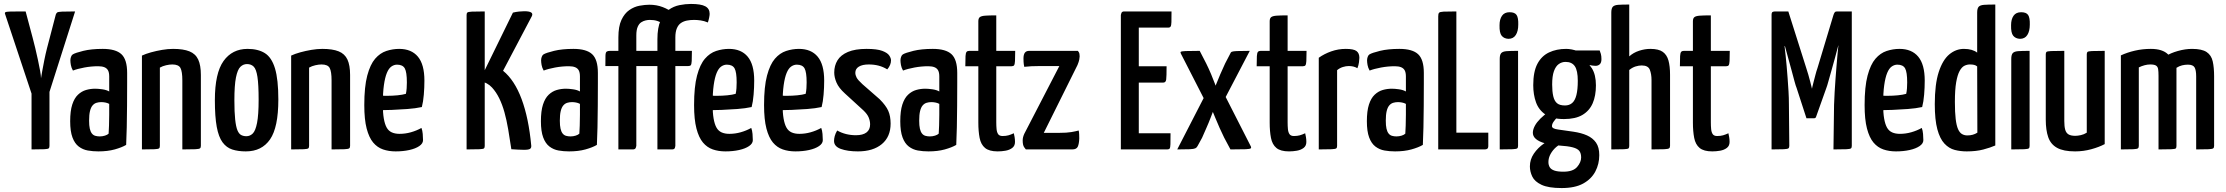

<svg xmlns="http://www.w3.org/2000/svg" viewBox="-20 -758 11290 974"><path d="M211 -229H158L6 -686Q3 -693 7.5 -696Q12 -699 34.5 -699.5Q57 -700 110 -700L146 -565Q152 -543 159 -513.5Q166 -484 172.5 -454Q179 -424 183.5 -399Q188 -374 188 -361Q190 -374 194.5 -399Q199 -424 205 -454Q211 -484 218.5 -513.5Q226 -543 232 -565L263 -684Q266 -692 270.5 -695Q275 -698 295 -699Q315 -700 361 -700ZM140 0V-350H231V-18Q231 -9 227 -5.5Q223 -2 204.5 -1Q186 0 140 0Z M479 10Q451 10 425.5 5.5Q400 1 379.5 -14.5Q359 -30 347.5 -61Q336 -92 336 -143Q336 -195 346.5 -227.5Q357 -260 375.5 -277.5Q394 -295 416.5 -301.5Q439 -308 463 -308Q478 -308 499 -305Q520 -302 534 -294Q534 -294 534 -307Q534 -320 534 -338Q534 -356 534 -370Q534 -390 528 -401Q522 -412 509.5 -417Q497 -422 478 -422Q443 -422 408 -415.5Q373 -409 350 -400Q342 -414 339.5 -428Q337 -442 337 -452Q337 -460 340 -469Q343 -478 349 -482Q362 -490 402.5 -500Q443 -510 501 -510Q567 -510 596 -483Q625 -456 625 -388V-337Q625 -280 624.5 -221.5Q624 -163 623 -112Q622 -61 620 -23Q598 -10 562 0Q526 10 479 10ZM486 -66Q500 -66 512.5 -70Q525 -74 531 -80Q532 -95 533 -121Q534 -147 534 -176.5Q534 -206 534 -231Q525 -236 514 -238Q503 -240 494 -240Q481 -240 469.5 -236.5Q458 -233 449.5 -223Q441 -213 436.5 -194.5Q432 -176 432 -146Q432 -121 435.5 -105.5Q439 -90 446 -81Q453 -72 463.5 -69Q474 -66 486 -66Z M700 0V-476Q719 -485 746 -492.5Q773 -500 802.5 -505Q832 -510 858 -510Q910 -510 941 -497.5Q972 -485 985.5 -456Q999 -427 999 -378V-18Q999 -9 994.5 -5.5Q990 -2 970.5 -1Q951 0 905 0V-350Q905 -395 895.5 -413Q886 -431 854 -431Q840 -431 822.5 -427Q805 -423 791 -415V-18Q791 -9 787 -5.5Q783 -2 764 -1Q745 0 700 0Z M1227 10Q1188 10 1158.5 0.5Q1129 -9 1109 -36Q1089 -63 1079.5 -114.5Q1070 -166 1070 -250Q1070 -387 1114 -448.5Q1158 -510 1236 -510Q1289 -510 1323.5 -488.5Q1358 -467 1375 -411Q1392 -355 1392 -253Q1392 -112 1350 -51Q1308 10 1227 10ZM1230 -67Q1248 -67 1262 -80.5Q1276 -94 1284 -134.5Q1292 -175 1292 -252Q1292 -329 1286 -368Q1280 -407 1267 -420Q1254 -433 1233 -433Q1214 -433 1199.5 -419Q1185 -405 1177 -365Q1169 -325 1169 -249Q1169 -189 1173 -152Q1177 -115 1184.5 -97Q1192 -79 1203.5 -73Q1215 -67 1230 -67Z M1457 0V-476Q1476 -485 1503 -492.5Q1530 -500 1559.5 -505Q1589 -510 1615 -510Q1667 -510 1698 -497.5Q1729 -485 1742.5 -456Q1756 -427 1756 -378V-18Q1756 -9 1751.5 -5.5Q1747 -2 1727.5 -1Q1708 0 1662 0V-350Q1662 -395 1652.5 -413Q1643 -431 1611 -431Q1597 -431 1579.5 -427Q1562 -423 1548 -415V-18Q1548 -9 1544 -5.5Q1540 -2 1521 -1Q1502 0 1457 0Z M1987 10Q1952 10 1923 0Q1894 -10 1873 -35Q1852 -60 1840 -106Q1828 -152 1828 -225Q1828 -318 1843 -374.5Q1858 -431 1883 -460Q1908 -489 1940 -499.5Q1972 -510 2005 -510Q2067 -510 2100 -470.5Q2133 -431 2133 -349Q2133 -314 2130 -278Q2127 -242 2120 -215Q2088 -208 2047 -205Q2006 -202 1968.5 -200.5Q1931 -199 1907 -199Q1883 -199 1883 -199L1885 -273Q1885 -273 1902 -272.5Q1919 -272 1945 -272Q1971 -272 1996.5 -274.5Q2022 -277 2039 -282Q2042 -295 2043 -310.5Q2044 -326 2044 -340Q2044 -392 2033.5 -411Q2023 -430 1994 -430Q1979 -430 1965.5 -420.5Q1952 -411 1942.5 -388Q1933 -365 1927.5 -326Q1922 -287 1922 -229Q1922 -186 1927 -157Q1932 -128 1941.5 -111Q1951 -94 1967.5 -86.5Q1984 -79 2007 -79Q2036 -79 2064.5 -87Q2093 -95 2118 -109Q2123 -96 2124.5 -78.5Q2126 -61 2126 -47Q2126 -30 2107 -17Q2088 -4 2056.5 3Q2025 10 1987 10Z M2638 2Q2623 2 2606.5 1Q2590 0 2574 -1Q2566 -55 2558 -102Q2550 -149 2539 -188.5Q2528 -228 2512.5 -259.5Q2497 -291 2476 -314Q2464 -327 2449 -335Q2434 -343 2419 -346V-361L2582 -694Q2598 -698 2613.5 -699.5Q2629 -701 2640 -701Q2690 -701 2678 -676L2532 -399Q2590 -352 2626 -255.5Q2662 -159 2675 -19Q2676 -8 2669 -3Q2662 2 2638 2ZM2347 0V-682Q2347 -691 2351 -694.5Q2355 -698 2374 -699Q2393 -700 2439 -700V-18Q2439 -9 2435.5 -5.5Q2432 -2 2412.5 -1Q2393 0 2347 0Z M2867 10Q2839 10 2813.5 5.5Q2788 1 2767.5 -14.5Q2747 -30 2735.5 -61Q2724 -92 2724 -143Q2724 -195 2734.5 -227.5Q2745 -260 2763.5 -277.5Q2782 -295 2804.5 -301.5Q2827 -308 2851 -308Q2866 -308 2887 -305Q2908 -302 2922 -294Q2922 -294 2922 -307Q2922 -320 2922 -338Q2922 -356 2922 -370Q2922 -390 2916 -401Q2910 -412 2897.5 -417Q2885 -422 2866 -422Q2831 -422 2796 -415.5Q2761 -409 2738 -400Q2730 -414 2727.5 -428Q2725 -442 2725 -452Q2725 -460 2728 -469Q2731 -478 2737 -482Q2750 -490 2790.5 -500Q2831 -510 2889 -510Q2955 -510 2984 -483Q3013 -456 3013 -388V-337Q3013 -280 3012.5 -221.5Q3012 -163 3011 -112Q3010 -61 3008 -23Q2986 -10 2950 0Q2914 10 2867 10ZM2874 -66Q2888 -66 2900.5 -70Q2913 -74 2919 -80Q2920 -95 2921 -121Q2922 -147 2922 -176.5Q2922 -206 2922 -231Q2913 -236 2902 -238Q2891 -240 2882 -240Q2869 -240 2857.5 -236.5Q2846 -233 2837.5 -223Q2829 -213 2824.5 -194.5Q2820 -176 2820 -146Q2820 -121 2823.5 -105.5Q2827 -90 2834 -81Q2841 -72 2851.5 -69Q2862 -66 2874 -66Z M3117 0V-423H3051Q3051 -460 3051.5 -476Q3052 -492 3057.5 -496Q3063 -500 3074 -500H3117V-568Q3117 -624 3132.5 -657Q3148 -690 3172.5 -707Q3197 -724 3224.5 -729Q3252 -734 3274 -734Q3311 -734 3342 -722Q3373 -710 3395 -692L3341 -639Q3329 -647 3313.5 -652Q3298 -657 3276 -657Q3267 -657 3255.5 -654.5Q3244 -652 3233 -645Q3222 -638 3215 -622Q3208 -606 3208 -578V-500H3295Q3295 -465 3293.5 -448.5Q3292 -432 3288.5 -427.5Q3285 -423 3277 -423H3208V-18Q3208 -18 3205.5 -9Q3203 0 3190 0ZM3315 0V-423H3254Q3254 -460 3255 -476Q3256 -492 3261 -496Q3266 -500 3277 -500H3315V-559Q3315 -618 3331 -654Q3347 -690 3372 -708Q3397 -726 3427 -732Q3457 -738 3485 -738Q3536 -738 3558 -726Q3580 -714 3580 -688Q3580 -681 3577.5 -668.5Q3575 -656 3571 -644Q3552 -652 3534 -654.5Q3516 -657 3501 -657Q3481 -657 3464 -653.5Q3447 -650 3434 -641Q3421 -632 3413.5 -614Q3406 -596 3406 -568V-500H3490Q3490 -465 3489 -448.5Q3488 -432 3484.5 -427.5Q3481 -423 3472 -423H3406V-18Q3406 -18 3404 -9Q3402 0 3389 0Z M3660 10Q3625 10 3596 0Q3567 -10 3546 -35Q3525 -60 3513 -106Q3501 -152 3501 -225Q3501 -318 3516 -374.5Q3531 -431 3556 -460Q3581 -489 3613 -499.5Q3645 -510 3678 -510Q3740 -510 3773 -470.5Q3806 -431 3806 -349Q3806 -314 3803 -278Q3800 -242 3793 -215Q3761 -208 3720 -205Q3679 -202 3641.5 -200.5Q3604 -199 3580 -199Q3556 -199 3556 -199L3558 -273Q3558 -273 3575 -272.5Q3592 -272 3618 -272Q3644 -272 3669.5 -274.5Q3695 -277 3712 -282Q3715 -295 3716 -310.5Q3717 -326 3717 -340Q3717 -392 3706.5 -411Q3696 -430 3667 -430Q3652 -430 3638.5 -420.5Q3625 -411 3615.5 -388Q3606 -365 3600.5 -326Q3595 -287 3595 -229Q3595 -186 3600 -157Q3605 -128 3614.5 -111Q3624 -94 3640.5 -86.5Q3657 -79 3680 -79Q3709 -79 3737.5 -87Q3766 -95 3791 -109Q3796 -96 3797.5 -78.5Q3799 -61 3799 -47Q3799 -30 3780 -17Q3761 -4 3729.5 3Q3698 10 3660 10Z M4015 10Q3980 10 3951 0Q3922 -10 3901 -35Q3880 -60 3868 -106Q3856 -152 3856 -225Q3856 -318 3871 -374.5Q3886 -431 3911 -460Q3936 -489 3968 -499.5Q4000 -510 4033 -510Q4095 -510 4128 -470.5Q4161 -431 4161 -349Q4161 -314 4158 -278Q4155 -242 4148 -215Q4116 -208 4075 -205Q4034 -202 3996.5 -200.5Q3959 -199 3935 -199Q3911 -199 3911 -199L3913 -273Q3913 -273 3930 -272.5Q3947 -272 3973 -272Q3999 -272 4024.5 -274.5Q4050 -277 4067 -282Q4070 -295 4071 -310.5Q4072 -326 4072 -340Q4072 -392 4061.5 -411Q4051 -430 4022 -430Q4007 -430 3993.5 -420.5Q3980 -411 3970.5 -388Q3961 -365 3955.5 -326Q3950 -287 3950 -229Q3950 -186 3955 -157Q3960 -128 3969.5 -111Q3979 -94 3995.5 -86.5Q4012 -79 4035 -79Q4064 -79 4092.5 -87Q4121 -95 4146 -109Q4151 -96 4152.5 -78.5Q4154 -61 4154 -47Q4154 -30 4135 -17Q4116 -4 4084.5 3Q4053 10 4015 10Z M4332 10Q4280 10 4245.5 -2.5Q4211 -15 4211 -43Q4211 -54 4214.5 -67.5Q4218 -81 4227 -96Q4248 -84 4272 -78Q4296 -72 4322 -72Q4357 -72 4375.5 -86Q4394 -100 4394 -127Q4394 -144 4387 -161.5Q4380 -179 4360 -198L4266 -284Q4235 -312 4223.5 -339Q4212 -366 4212 -390Q4212 -425 4228.5 -452Q4245 -479 4281.5 -494.5Q4318 -510 4376 -510Q4429 -510 4455.5 -500Q4482 -490 4491 -476.5Q4500 -463 4500 -452Q4500 -428 4481 -406Q4460 -419 4437 -425Q4414 -431 4387 -431Q4355 -431 4337 -420Q4319 -409 4319 -389Q4319 -377 4325.5 -364.5Q4332 -352 4355 -331L4442 -255Q4474 -223 4486 -196Q4498 -169 4498 -131Q4498 -64 4453.5 -27Q4409 10 4332 10Z M4690 10Q4662 10 4636.5 5.5Q4611 1 4590.5 -14.5Q4570 -30 4558.5 -61Q4547 -92 4547 -143Q4547 -195 4557.5 -227.5Q4568 -260 4586.5 -277.5Q4605 -295 4627.5 -301.5Q4650 -308 4674 -308Q4689 -308 4710 -305Q4731 -302 4745 -294Q4745 -294 4745 -307Q4745 -320 4745 -338Q4745 -356 4745 -370Q4745 -390 4739 -401Q4733 -412 4720.5 -417Q4708 -422 4689 -422Q4654 -422 4619 -415.5Q4584 -409 4561 -400Q4553 -414 4550.5 -428Q4548 -442 4548 -452Q4548 -460 4551 -469Q4554 -478 4560 -482Q4573 -490 4613.5 -500Q4654 -510 4712 -510Q4778 -510 4807 -483Q4836 -456 4836 -388V-337Q4836 -280 4835.5 -221.5Q4835 -163 4834 -112Q4833 -61 4831 -23Q4809 -10 4773 0Q4737 10 4690 10ZM4697 -66Q4711 -66 4723.5 -70Q4736 -74 4742 -80Q4743 -95 4744 -121Q4745 -147 4745 -176.5Q4745 -206 4745 -231Q4736 -236 4725 -238Q4714 -240 4705 -240Q4692 -240 4680.5 -236.5Q4669 -233 4660.5 -223Q4652 -213 4647.5 -194.5Q4643 -176 4643 -146Q4643 -121 4646.5 -105.5Q4650 -90 4657 -81Q4664 -72 4674.5 -69Q4685 -66 4697 -66Z M5041 10Q4998 10 4977 -7.5Q4956 -25 4949.5 -58.5Q4943 -92 4943 -136V-422H4877Q4877 -457 4878 -473.5Q4879 -490 4883.5 -495Q4888 -500 4897 -500H4943V-650Q4943 -665 4950.5 -671Q4958 -677 4977.5 -678.5Q4997 -680 5034 -680V-500H5130Q5130 -465 5129 -448.5Q5128 -432 5124.5 -427Q5121 -422 5112 -422H5034V-137Q5034 -119 5035.5 -103Q5037 -87 5043.5 -77.5Q5050 -68 5066 -68Q5083 -68 5095.5 -71.5Q5108 -75 5123 -82Q5125 -74 5127 -62.5Q5129 -51 5129 -38Q5129 -18 5115 -7.5Q5101 3 5081 6.5Q5061 10 5041 10Z M5184 0Q5184 0 5176 -10.5Q5168 -21 5168 -45Q5168 -54 5170 -62Q5172 -70 5176 -79L5354 -423H5259Q5234 -423 5212.5 -422Q5191 -421 5176 -419Q5173 -433 5172.5 -444Q5172 -455 5172 -461Q5172 -481 5179 -490.5Q5186 -500 5201 -500H5448Q5448 -500 5452.5 -493.5Q5457 -487 5457 -472Q5457 -466 5455 -455.5Q5453 -445 5446 -428L5275 -84H5352Q5392 -84 5415 -88Q5438 -92 5452 -96Q5454 -89 5454.5 -76.5Q5455 -64 5455 -56Q5454 -28 5447.5 -14Q5441 0 5419 0Z M5666 0V-682Q5666 -682 5668.5 -691Q5671 -700 5683 -700H5923Q5923 -663 5922.5 -646Q5922 -629 5918.5 -623.5Q5915 -618 5907 -618H5757V-82H5918Q5918 -44 5917.5 -26.5Q5917 -9 5913.5 -4.5Q5910 0 5901 0ZM5676 -339V-422H5898Q5898 -370 5896 -354.5Q5894 -339 5881 -339Z M5952 0 6094 -276 6141 -309Q6141 -309 6149.5 -330.5Q6158 -352 6170.5 -381.5Q6183 -411 6195 -436L6220 -484Q6223 -493 6229 -495.5Q6235 -498 6254.5 -499Q6274 -500 6320 -500L6178 -228L6143 -217Q6143 -217 6137 -201.5Q6131 -186 6121.5 -161Q6112 -136 6100 -109Q6088 -82 6078 -59L6055 -17Q6051 -9 6043.5 -5.5Q6036 -2 6015 -1Q5994 0 5952 0ZM6222 0 6190 -60Q6179 -82 6167 -109Q6155 -136 6145 -160.5Q6135 -185 6128.5 -200.5Q6122 -216 6122 -216L6102 -229L5971 -485Q5967 -492 5970 -495Q5973 -498 5994 -499Q6015 -500 6066 -500L6099 -436Q6111 -412 6123.5 -382.5Q6136 -353 6144 -331Q6152 -309 6152 -309L6185 -291L6323 -20Q6329 -10 6325.5 -6Q6322 -2 6299.5 -1Q6277 0 6222 0Z M6519 10Q6476 10 6455 -7.5Q6434 -25 6427.5 -58.5Q6421 -92 6421 -136V-422H6355Q6355 -457 6356 -473.5Q6357 -490 6361.5 -495Q6366 -500 6375 -500H6421V-650Q6421 -665 6428.5 -671Q6436 -677 6455.5 -678.5Q6475 -680 6512 -680V-500H6608Q6608 -465 6607 -448.5Q6606 -432 6602.5 -427Q6599 -422 6590 -422H6512V-137Q6512 -119 6513.5 -103Q6515 -87 6521.5 -77.5Q6528 -68 6544 -68Q6561 -68 6573.5 -71.5Q6586 -75 6601 -82Q6603 -74 6605 -62.5Q6607 -51 6607 -38Q6607 -18 6593 -7.5Q6579 3 6559 6.5Q6539 10 6519 10Z M6670 0V-465Q6698 -485 6733.5 -497.5Q6769 -510 6807 -510Q6847 -510 6861.5 -499Q6876 -488 6876 -465Q6876 -457 6874 -442Q6872 -427 6866 -412Q6856 -418 6845 -420.5Q6834 -423 6822 -423Q6808 -423 6792 -418Q6776 -413 6763 -402V-18Q6763 -9 6759 -5.5Q6755 -2 6735.5 -1Q6716 0 6670 0Z M7057 10Q7029 10 7003.5 5.5Q6978 1 6957.5 -14.5Q6937 -30 6925.5 -61Q6914 -92 6914 -143Q6914 -195 6924.5 -227.5Q6935 -260 6953.5 -277.5Q6972 -295 6994.5 -301.5Q7017 -308 7041 -308Q7056 -308 7077 -305Q7098 -302 7112 -294Q7112 -294 7112 -307Q7112 -320 7112 -338Q7112 -356 7112 -370Q7112 -390 7106 -401Q7100 -412 7087.5 -417Q7075 -422 7056 -422Q7021 -422 6986 -415.5Q6951 -409 6928 -400Q6920 -414 6917.5 -428Q6915 -442 6915 -452Q6915 -460 6918 -469Q6921 -478 6927 -482Q6940 -490 6980.5 -500Q7021 -510 7079 -510Q7145 -510 7174 -483Q7203 -456 7203 -388V-337Q7203 -280 7202.5 -221.5Q7202 -163 7201 -112Q7200 -61 7198 -23Q7176 -10 7140 0Q7104 10 7057 10ZM7064 -66Q7078 -66 7090.5 -70Q7103 -74 7109 -80Q7110 -95 7111 -121Q7112 -147 7112 -176.5Q7112 -206 7112 -231Q7103 -236 7092 -238Q7081 -240 7072 -240Q7059 -240 7047.5 -236.5Q7036 -233 7027.5 -223Q7019 -213 7014.5 -194.5Q7010 -176 7010 -146Q7010 -121 7013.5 -105.5Q7017 -90 7024 -81Q7031 -72 7041.5 -69Q7052 -66 7064 -66Z M7276 0V-675Q7276 -688 7280 -693Q7284 -698 7303.5 -699Q7323 -700 7368 -700V-85H7530V-18Q7530 -7 7525 -3.5Q7520 0 7512 0Z M7588 0V-459Q7588 -480 7595.5 -488.5Q7603 -497 7623 -498.5Q7643 -500 7681 -500V-18Q7681 -9 7677 -5.5Q7673 -2 7653.5 -1Q7634 0 7588 0ZM7632 -561Q7610 -562 7598 -576.5Q7586 -591 7587 -630Q7587 -660 7599.5 -678Q7612 -696 7638 -696Q7664 -696 7673.5 -682Q7683 -668 7682 -633Q7682 -600 7669.5 -580.5Q7657 -561 7632 -561Z M7902 196Q7835 196 7800 179.5Q7765 163 7753 137.5Q7741 112 7741 86Q7741 51 7761 21.5Q7781 -8 7812.5 -30Q7844 -52 7879 -63L7911 -36Q7893 -28 7875 -12.5Q7857 3 7846 23Q7835 43 7835 64Q7835 79 7841.5 90Q7848 101 7864.5 107Q7881 113 7911 113Q7960 113 7980.5 89Q8001 65 8001 41Q8001 20 7992 8Q7983 -4 7958.5 -10.5Q7934 -17 7887 -20Q7848 -23 7818 -31Q7788 -39 7771.5 -53Q7755 -67 7756 -87Q7757 -103 7766.5 -120.5Q7776 -138 7794.5 -156.5Q7813 -175 7839 -193L7894 -175Q7890 -173 7880 -163Q7870 -153 7861.5 -141Q7853 -129 7853 -118Q7853 -105 7884 -101Q7915 -97 7961 -90Q8002 -84 8031 -71Q8060 -58 8076.5 -34.5Q8093 -11 8093 29Q8093 74 8073 112Q8053 150 8011.5 173Q7970 196 7902 196ZM7914 -154Q7854 -154 7820 -177Q7786 -200 7772 -239Q7758 -278 7758 -326Q7758 -394 7779 -434Q7800 -474 7838 -492Q7876 -510 7925 -510Q7938 -510 7954 -507Q7970 -504 7984 -498L8002 -458Q8035 -444 8055.5 -411.5Q8076 -379 8076 -325Q8076 -272 8059.5 -234Q8043 -196 8007.5 -175Q7972 -154 7914 -154ZM7919 -223Q7941 -223 7955.5 -235.5Q7970 -248 7977 -276Q7984 -304 7984 -348Q7984 -400 7969 -422Q7954 -444 7922 -444Q7903 -444 7887.5 -433Q7872 -422 7863 -397Q7854 -372 7854 -329Q7854 -294 7859.5 -270Q7865 -246 7878.5 -234.5Q7892 -223 7919 -223ZM8074 -424Q8059 -424 8037 -429.5Q8015 -435 7993.5 -443Q7972 -451 7957.5 -456.5Q7943 -462 7943 -462L7939 -502H8095Q8098 -495 8101 -484.5Q8104 -474 8104 -458Q8104 -440 8095.5 -432Q8087 -424 8074 -424Z M8154 0V-694Q8154 -715 8161.5 -723.5Q8169 -732 8188.5 -733.5Q8208 -735 8245 -735V-472Q8266 -491 8295 -500.5Q8324 -510 8352 -510Q8394 -510 8415 -495Q8436 -480 8444 -451Q8452 -422 8452 -379V-18Q8452 -9 8447 -5.5Q8442 -2 8422.5 -1Q8403 0 8358 0V-352Q8358 -382 8349.5 -404Q8341 -426 8308 -426Q8294 -426 8277.5 -421Q8261 -416 8245 -403V-18Q8245 -9 8241.5 -5.5Q8238 -2 8218.5 -1Q8199 0 8154 0Z M8666 10Q8623 10 8602 -7.5Q8581 -25 8574.5 -58.5Q8568 -92 8568 -136V-422H8502Q8502 -457 8503 -473.5Q8504 -490 8508.5 -495Q8513 -500 8522 -500H8568V-650Q8568 -665 8575.5 -671Q8583 -677 8602.5 -678.5Q8622 -680 8659 -680V-500H8755Q8755 -465 8754 -448.5Q8753 -432 8749.5 -427Q8746 -422 8737 -422H8659V-137Q8659 -119 8660.5 -103Q8662 -87 8668.5 -77.5Q8675 -68 8691 -68Q8708 -68 8720.5 -71.5Q8733 -75 8748 -82Q8750 -74 8752 -62.5Q8754 -51 8754 -38Q8754 -18 8740 -7.5Q8726 3 8706 6.5Q8686 10 8666 10Z M9144 -158 9094 -312Q9090 -321 9083.5 -345Q9077 -369 9068.5 -401Q9060 -433 9050.5 -466.5Q9041 -500 9033.5 -529Q9026 -558 9021.5 -576Q9017 -594 9017 -594L9052 -700L9142 -416Q9148 -398 9153.5 -379Q9159 -360 9163 -344Q9167 -328 9169.5 -318Q9172 -308 9172 -308Q9172 -308 9174 -317.5Q9176 -327 9180.5 -343.5Q9185 -360 9189.5 -378Q9194 -396 9200 -413L9281 -682L9323 -590Q9323 -590 9318 -573Q9313 -556 9305.5 -527.5Q9298 -499 9289 -465.5Q9280 -432 9271 -401Q9262 -370 9255.5 -346Q9249 -322 9245 -312L9193 -166Q9191 -158 9182 -158ZM8967 0V-682Q8967 -695 8972.5 -697.5Q8978 -700 8985 -700H9052L9057 -552L9033 -523Q9033 -523 9034.5 -510Q9036 -497 9038.5 -474.5Q9041 -452 9043.5 -423Q9046 -394 9048.5 -361Q9051 -328 9053 -294.5Q9055 -261 9055 -229L9057 -18Q9057 -9 9052.5 -5.5Q9048 -2 9029 -1Q9010 0 8967 0ZM9281 0 9284 -226Q9285 -257 9287 -291Q9289 -325 9291.5 -359Q9294 -393 9296.5 -423Q9299 -453 9301 -476Q9303 -499 9304.5 -513Q9306 -527 9306 -527L9281 -547V-682Q9284 -691 9287.5 -695.5Q9291 -700 9299 -700Q9336 -700 9351.5 -700Q9367 -700 9370.5 -700Q9374 -700 9374 -700V-18Q9374 -9 9370 -5.5Q9366 -2 9347 -1Q9328 0 9281 0Z M9598 10Q9563 10 9534 0Q9505 -10 9484 -35Q9463 -60 9451 -106Q9439 -152 9439 -225Q9439 -318 9454 -374.5Q9469 -431 9494 -460Q9519 -489 9551 -499.5Q9583 -510 9616 -510Q9678 -510 9711 -470.5Q9744 -431 9744 -349Q9744 -314 9741 -278Q9738 -242 9731 -215Q9699 -208 9658 -205Q9617 -202 9579.5 -200.5Q9542 -199 9518 -199Q9494 -199 9494 -199L9496 -273Q9496 -273 9513 -272.5Q9530 -272 9556 -272Q9582 -272 9607.5 -274.5Q9633 -277 9650 -282Q9653 -295 9654 -310.5Q9655 -326 9655 -340Q9655 -392 9644.5 -411Q9634 -430 9605 -430Q9590 -430 9576.5 -420.5Q9563 -411 9553.5 -388Q9544 -365 9538.5 -326Q9533 -287 9533 -229Q9533 -186 9538 -157Q9543 -128 9552.5 -111Q9562 -94 9578.5 -86.5Q9595 -79 9618 -79Q9647 -79 9675.5 -87Q9704 -95 9729 -109Q9734 -96 9735.5 -78.5Q9737 -61 9737 -47Q9737 -30 9718 -17Q9699 -4 9667.5 3Q9636 10 9598 10Z M9957 10Q9925 10 9896 2.5Q9867 -5 9844 -29.5Q9821 -54 9808 -102Q9795 -150 9795 -230Q9795 -331 9815 -392.5Q9835 -454 9868.5 -482Q9902 -510 9943 -510Q9965 -510 9982 -505Q9999 -500 10010 -491V-694Q10010 -715 10017.5 -723.5Q10025 -732 10045 -733.5Q10065 -735 10102 -735V-20Q10077 -9 10041 0.5Q10005 10 9957 10ZM9960 -71Q9975 -71 9987.5 -74.5Q10000 -78 10011 -85L10010 -421Q10003 -427 9994 -429Q9985 -431 9973 -431Q9959 -431 9945.5 -424.5Q9932 -418 9921 -398Q9910 -378 9903.5 -340.5Q9897 -303 9897 -241Q9897 -188 9901 -154.5Q9905 -121 9913 -103Q9921 -85 9933 -78Q9945 -71 9960 -71Z M10183 0V-459Q10183 -480 10190.5 -488.5Q10198 -497 10218 -498.5Q10238 -500 10276 -500V-18Q10276 -9 10272 -5.5Q10268 -2 10248.5 -1Q10229 0 10183 0ZM10227 -561Q10205 -562 10193 -576.5Q10181 -591 10182 -630Q10182 -660 10194.5 -678Q10207 -696 10233 -696Q10259 -696 10268.5 -682Q10278 -668 10277 -633Q10277 -600 10264.5 -580.5Q10252 -561 10227 -561Z M10507 10Q10448 10 10415.5 -8Q10383 -26 10370.5 -62Q10358 -98 10358 -151V-482Q10358 -491 10361.5 -494.5Q10365 -498 10385 -499Q10405 -500 10452 -500V-144Q10452 -117 10456.5 -100.5Q10461 -84 10473 -76.5Q10485 -69 10508 -69Q10520 -69 10536 -72.5Q10552 -76 10566 -85V-482Q10566 -491 10569.5 -494.5Q10573 -498 10592 -499Q10611 -500 10657 -500V-27Q10629 -12 10589 -1Q10549 10 10507 10Z M10739 0V-477Q10771 -492 10810 -501Q10849 -510 10891 -510Q10950 -510 10978 -482.5Q11006 -455 11013.5 -404Q11021 -353 11021 -282V-18Q11021 -9 11017 -5.5Q11013 -2 10993.5 -1Q10974 0 10930 0V-373Q10930 -395 10928 -407.5Q10926 -420 10917 -425.5Q10908 -431 10888 -431Q10874 -431 10859 -427Q10844 -423 10830 -416V-18Q10830 -9 10825.5 -5.5Q10821 -2 10802 -1Q10783 0 10739 0ZM10930 0V-431Q10936 -454 10963.5 -471.5Q10991 -489 11028.5 -499.5Q11066 -510 11100 -510Q11150 -510 11174 -494Q11198 -478 11205 -446.5Q11212 -415 11212 -371V-18Q11212 -9 11207.5 -5.5Q11203 -2 11184 -1Q11165 0 11121 0V-370Q11121 -402 11113 -416Q11105 -430 11079 -430Q11064 -430 11049.5 -426.5Q11035 -423 11021 -414V-18Q11021 -9 11018 -5.5Q11015 -2 10995.5 -1Q10976 0 10930 0Z"/></svg>

Font: Yanone Kaffeesatz ExtraLight Medium
Style: Regular
Weight: 500
Version: Version 2.003